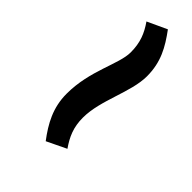

<svg xmlns="http://www.w3.org/2000/svg" viewBox="6 -534 500 500"><g transform="rotate(-45 255.5 -284.0)"><path d="M80 -293 106 -239C132 -257 156 -268 192 -268C257 -268 327 -226 386 -226C438 -226 473 -246 511 -274L486 -328C460 -310 436 -300 400 -300C356 -300 292 -342 206 -342C155 -342 117 -321 80 -293Z"/></g></svg>

Font: Charger Pro
Style: Obl
Weight: 400
Designer: Jasper
Foundry: Cannot Into Space Fonts
Version: Version 1.09